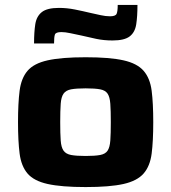

<svg xmlns="http://www.w3.org/2000/svg" viewBox="-20 -750 694 778"><path d="M327 8Q229 8 173 -4.5Q117 -17 91.5 -47Q66 -77 59.5 -127.5Q53 -178 53 -255Q53 -332 59.5 -382.5Q66 -433 91.5 -463Q117 -493 173 -505.5Q229 -518 327 -518Q425 -518 480.5 -505.5Q536 -493 562 -463Q588 -433 594.5 -382.5Q601 -332 601 -255Q601 -178 594.5 -127.5Q588 -77 562 -47Q536 -17 480.5 -4.5Q425 8 327 8ZM327 -118Q365 -118 386 -122Q407 -126 416 -139.5Q425 -153 427 -180.5Q429 -208 429 -255Q429 -302 427 -329.5Q425 -357 416 -370.5Q407 -384 386 -388Q365 -392 327 -392Q289 -392 268 -388Q247 -384 237.5 -370.5Q228 -357 226 -329.5Q224 -302 224 -255Q224 -208 226 -180.5Q228 -153 237.5 -139.5Q247 -126 268 -122Q289 -118 327 -118ZM118 -574Q118 -620 123 -652Q128 -684 149.5 -701Q171 -718 219 -718Q251 -718 283.5 -711.5Q316 -705 345 -698Q368 -693 388 -688.5Q408 -684 426 -684Q448 -684 452.5 -694Q457 -704 457 -730H537Q537 -684 532 -651.5Q527 -619 505.5 -602.5Q484 -586 436 -586Q401 -586 370 -592.5Q339 -599 310 -606Q286 -611 265 -615.5Q244 -620 229 -620Q206 -620 202.5 -610Q199 -600 199 -574Z"/></svg>

Font: Saira Expanded
Style: Bold
Weight: 700
Width: 7
Designer: Hector Gatti with collaboration of the Omnibus-Type team
Foundry: Omnibus-Type
Version: Version 1.100; ttfautohint (v1.8.3)